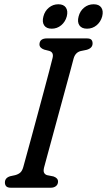

<svg xmlns="http://www.w3.org/2000/svg" viewBox="-20 -880 501 900"><path d="M186.5 -94.5Q182.5 -78 186.8 -70Q191 -62 200.5 -59L230.5 -53Q252 -45.5 252 -29Q252 -15.5 242.5 -7.8Q233 0 217.5 0H31.5Q15.5 0 9.2 -6.8Q3 -13.5 3 -24.5Q3 -46.5 28 -54L51 -59Q66 -63 75 -71Q84 -79 89 -96.5Q93.5 -113 103.8 -150.5Q114 -188 127.8 -238.2Q141.5 -288.5 156.2 -343.2Q171 -398 185 -450.2Q199 -502.5 210 -544Q221 -585.5 226.5 -608.5Q233 -635 210.5 -641.5L187 -647.5Q165 -655.5 165 -672Q165.5 -700 200.5 -700H386Q402.5 -700 408.2 -693.8Q414 -687.5 414 -676.5Q414 -654.5 386.5 -646.5L357.5 -640.5Q333 -634 325 -605.5Q319 -582.5 307.8 -540.8Q296.5 -499 282.2 -446.8Q268 -394.5 253 -339.5Q238 -284.5 224.5 -234.5Q211 -184.5 200.8 -147.5Q190.5 -110.5 186.5 -94.5ZM222.5 -745.5Q197.5 -745.5 187 -761.2Q176.5 -777 183.5 -803Q190 -828.5 209.2 -844.2Q228.5 -860 253.5 -860Q278.5 -860 289 -844.2Q299.5 -828.5 293 -803Q286 -777.5 266.8 -761.5Q247.5 -745.5 222.5 -745.5ZM388 -745.5Q363 -745.5 352.2 -761.2Q341.5 -777 348.5 -803Q355 -828.5 374.2 -844.2Q393.5 -860 419 -860Q444.5 -860 455 -844.2Q465.5 -828.5 459 -803Q452 -777.5 432.8 -761.5Q413.5 -745.5 388 -745.5Z"/></svg>

Font: Fraunces 144pt S100
Style: Italic
Weight: 400
Italic angle: -16°
Version: Version 1.000; ttfautohint (v1.8.3)